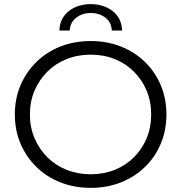

<svg xmlns="http://www.w3.org/2000/svg" viewBox="-20 -905 879 931"><path d="M420 6Q341 6 273.5 -20.5Q206 -47 156.5 -95.5Q107 -144 79.5 -208.5Q52 -273 52 -350Q52 -427 79.5 -491.5Q107 -556 156.5 -604.5Q206 -653 273 -679.5Q340 -706 420 -706Q499 -706 566 -679.5Q633 -653 682.5 -605Q732 -557 759.5 -492Q787 -427 787 -350Q787 -273 759.5 -208Q732 -143 682.5 -95Q633 -47 566 -20.5Q499 6 420 6ZM420 -60Q483 -60 536.5 -81.5Q590 -103 629.5 -142.5Q669 -182 691 -234.5Q713 -287 713 -350Q713 -413 691 -465.5Q669 -518 629.5 -557.5Q590 -597 536.5 -618.5Q483 -640 420 -640Q357 -640 303 -618.5Q249 -597 209.5 -557.5Q170 -518 147.5 -465.5Q125 -413 125 -350Q125 -288 147.5 -235Q170 -182 209.5 -142.5Q249 -103 303 -81.5Q357 -60 420 -60ZM268 -757Q270 -817 313.5 -851Q357 -885 420 -885Q483 -885 526.5 -851Q570 -817 572 -757H522Q521 -796 491.5 -819Q462 -842 420 -842Q379 -842 349.5 -819Q320 -796 318 -757Z"/></svg>

Font: Montserrat Thin
Style: Regular
Weight: 400
Version: Version 9.000